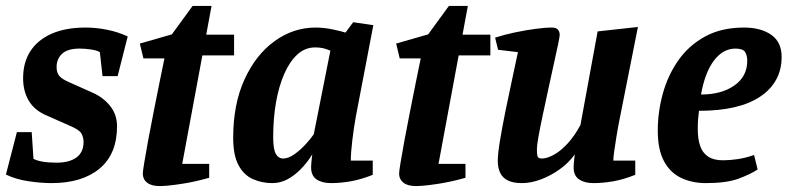

<svg xmlns="http://www.w3.org/2000/svg" viewBox="-25 -608 2658 648"><path d="M149 10Q113 10 70 3.5Q27 -3 -5 -19L32 -162H82L88 -72Q99 -66 118 -62.5Q137 -59 166 -59Q209 -59 233 -76.5Q257 -94 257 -129Q257 -144 250 -157Q243 -170 212 -183L133 -218Q92 -235 72.5 -267.5Q53 -300 53 -344Q53 -398 78 -436Q103 -474 150 -494.5Q197 -515 264 -515Q300 -515 337 -507.5Q374 -500 406 -485L372 -351H321L312 -432Q302 -438 282.5 -441Q263 -444 244 -444Q203 -444 184.5 -426.5Q166 -409 166 -382Q166 -363 174.5 -352.5Q183 -342 205 -332L288 -295Q324 -279 347 -250Q370 -221 370 -182Q370 -88 311 -39Q252 10 149 10Z M514 20Q486 20 471.5 8.5Q457 -3 457 -22Q457 -30 462 -60Q467 -90 475 -134Q483 -178 493 -227.5Q503 -277 512.5 -325.5Q522 -374 530 -411H459L447 -461L555 -492L625 -588H689L671 -491H765V-421H658L590 -55H681V-8Q632 6 585 13Q538 20 514 20Z M894 10Q859 10 828.5 -3.5Q798 -17 780 -50.5Q762 -84 762 -143Q762 -256 800 -339.5Q838 -423 901.5 -469Q965 -515 1040 -515Q1069 -515 1099 -508.5Q1129 -502 1141 -498L1167 -533L1235 -523L1176 -215Q1169 -176 1164 -134Q1159 -92 1159 -66H1233V-18Q1193 -2 1158 4Q1123 10 1092 10Q1062 10 1043.5 -2.5Q1025 -15 1025 -43Q1025 -47 1025.5 -54.5Q1026 -62 1027 -71Q1028 -80 1029 -87Q1011 -58 989 -36Q967 -14 943.5 -2Q920 10 894 10ZM931 -73Q948 -73 968 -87Q988 -101 1006 -120.5Q1024 -140 1034 -155L1090 -437Q1076 -443 1064.5 -445.5Q1053 -448 1039 -448Q1005 -448 979 -424.5Q953 -401 934.5 -359Q916 -317 906.5 -262.5Q897 -208 897 -145Q897 -104 906 -88.5Q915 -73 931 -73Z M1379 20Q1351 20 1336.5 8.5Q1322 -3 1322 -22Q1322 -30 1327 -60Q1332 -90 1340 -134Q1348 -178 1358 -227.5Q1368 -277 1377.5 -325.5Q1387 -374 1395 -411H1324L1312 -461L1420 -492L1490 -588H1554L1536 -491H1630V-421H1523L1455 -55H1546V-8Q1497 6 1450 13Q1403 20 1379 20Z M1737 10Q1708 10 1690 1.5Q1672 -7 1663.5 -24Q1655 -41 1655 -65Q1655 -89 1662.5 -134Q1670 -179 1681 -233.5Q1692 -288 1703.5 -340.5Q1715 -393 1723 -432L1656 -440L1646 -481Q1677 -491 1712.5 -498.5Q1748 -506 1781.5 -510.5Q1815 -515 1838 -515Q1852 -515 1858 -508Q1864 -501 1864 -490Q1864 -485 1858.5 -458Q1853 -431 1844 -391.5Q1835 -352 1825.5 -307Q1816 -262 1807 -220.5Q1798 -179 1792.5 -148Q1787 -117 1787 -105Q1787 -89 1789 -81Q1791 -73 1804 -73Q1821 -73 1844 -85.5Q1867 -98 1890.5 -123.5Q1914 -149 1934 -186L1992 -502L2128 -517L2066 -205Q2060 -175 2055.5 -147Q2051 -119 2048 -98Q2045 -77 2045 -66H2119V-18Q2079 -2 2044 4Q2009 10 1978 10Q1948 10 1929.5 -2.5Q1911 -15 1911 -43Q1911 -47 1911.5 -54.5Q1912 -62 1913 -71Q1914 -80 1915 -87Q1895 -59 1864.5 -37Q1834 -15 1800.5 -2.5Q1767 10 1737 10Z M2357 10Q2312 10 2275 -7Q2238 -24 2216.5 -63Q2195 -102 2195 -167Q2195 -230 2212 -292Q2229 -354 2264.5 -404.5Q2300 -455 2355 -485Q2410 -515 2486 -515Q2543 -515 2578 -490.5Q2613 -466 2613 -416Q2613 -331 2541.5 -282.5Q2470 -234 2334 -234Q2332 -217 2331 -204.5Q2330 -192 2330 -172Q2330 -139 2338 -115.5Q2346 -92 2365 -79.5Q2384 -67 2415 -67Q2438 -67 2465 -71Q2492 -75 2520 -85L2532 -36Q2508 -20 2467.5 -5Q2427 10 2357 10ZM2341 -289Q2410 -289 2453.5 -319.5Q2497 -350 2497 -403Q2497 -420 2490 -432Q2483 -444 2457 -444Q2415 -444 2384.5 -403.5Q2354 -363 2341 -289Z"/></svg>

Font: Manuale
Style: Italic
Weight: 400
Italic angle: -11°
Designer: Eduardo Tunni / Pablo Cosgaya
Foundry: Eduardo Tunni / Pablo Cosgaya
Version: Version 1.002